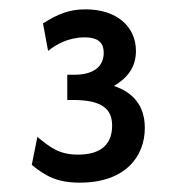

<svg xmlns="http://www.w3.org/2000/svg" viewBox="-20 -685 380 411"><path d="M83 -576C100 -590 127 -605 161 -605C194 -605 202 -590 202 -572C202 -543 181 -525 139 -525H124V-471H136C201 -471 220 -450 220 -416C220 -377 197 -354 147 -354C107 -354 88 -369 60 -392L48 -332C78 -308 102 -294 151 -294C248 -294 290 -350 290 -411C290 -459 265 -487 224 -501C252 -518 271 -540 271 -576C271 -628 230 -665 163 -665C126 -665 103 -654 72 -635Z"/></svg>

Font: Quattrocento Sans
Style: Bold
Weight: 700
Designer: Pablo Impallari
Foundry: Pablo Impallari, Igino Marini, Brenda Gallo
Version: Version 2.000